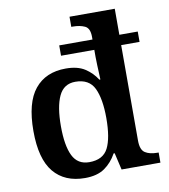

<svg xmlns="http://www.w3.org/2000/svg" viewBox="-85 -833 806 915"><g transform="rotate(-10 318.0 -375.0)"><path d="M253 10Q155 10 102 -54Q49 -118 49 -253Q49 -390 102 -455Q155 -520 252 -520Q309 -520 344 -497.5Q379 -475 401 -440H406Q406 -444 405 -465Q404 -486 403 -510Q402 -534 402 -550V-584H241V-634H402V-647Q402 -689 378 -700Q354 -711 321 -711H313V-760H532V-634H621V-584H532V-122Q532 -77 554 -63Q576 -49 611 -49H619V0H431L412 -82H407Q384 -40 348 -15Q312 10 253 10ZM286 -61Q353 -61 377.5 -109.5Q402 -158 402 -254Q402 -347 377.5 -398.5Q353 -450 286 -450Q230 -450 206 -398.5Q182 -347 182 -253Q182 -159 206 -110Q230 -61 286 -61Z"/></g></svg>

Font: Noto Serif Myanmar SemiBold
Style: Regular
Weight: 600
Designer: Ben Mitchell and the Monotype Design Team
Foundry: Monotype Imaging Inc.
Version: Version 2.106; ttfautohint (v1.8.4.7-5d5b)